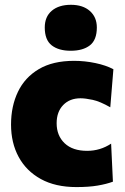

<svg xmlns="http://www.w3.org/2000/svg" viewBox="-20 -768 519 800"><path d="M298.5 11.5Q211 11.5 150.2 -22Q89.5 -55.5 57.8 -114Q26 -172.5 26 -249Q26 -325.5 54.8 -385.5Q83.5 -445.5 141.8 -480Q200 -514.5 288.5 -514.5Q333.5 -514.5 377.5 -505.2Q421.5 -496 452.5 -479.5L439.5 -321Q396.5 -345.5 366 -352Q335.5 -358.5 315.5 -358.5Q270.5 -358.5 243.2 -330.2Q216 -302 216 -254.5Q216 -203 249.2 -171.2Q282.5 -139.5 343 -139.5Q397.5 -139.5 443 -169.5L450.5 -11Q423.5 -1 387 5.2Q350.5 11.5 298.5 11.5ZM274.5 -556.5Q224.5 -556.5 195.5 -579Q166.5 -601.5 166.5 -653.5Q166.5 -698.5 195.8 -723.2Q225 -748 275.5 -748Q325.5 -748 354.5 -722.2Q383.5 -696.5 383.5 -653.5Q383.5 -601.5 354.5 -579Q325.5 -556.5 274.5 -556.5Z"/></svg>

Font: Commissioner ExtraBold
Style: Regular
Weight: 800
Designer: Kostas Bartsokas
Foundry: Kostas Bartsokas
Version: Version 1.000; ttfautohint (v1.8.3)